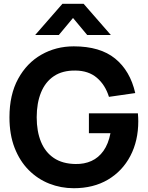

<svg xmlns="http://www.w3.org/2000/svg" viewBox="-20 -980 781 1015"><path d="M166 -795 310 -960H422L566 -795H441L366 -885L291 -795ZM370 15Q302 15 240.5 -9.2Q179 -33.5 131.8 -81Q84.5 -128.5 57.2 -198.5Q30 -268.5 30 -360Q30 -479.5 75.8 -563.2Q121.5 -647 198.8 -691Q276 -735 370 -735Q509 -735 588.5 -670.5Q668 -606 695 -488L556 -468Q536.5 -531 492.2 -568.8Q448 -606.5 379 -607Q310.5 -608 265 -577.5Q219.5 -547 196.8 -491Q174 -435 174 -360Q174 -285 196.8 -230Q219.5 -175 265 -144.5Q310.5 -114 379 -113Q425.5 -112 463.2 -129Q501 -146 527 -182.5Q553 -219 564 -276H450V-381H709Q710 -374.5 710.5 -358Q711 -341.5 711 -339Q711 -235.5 669 -155.5Q627 -75.5 550.5 -30.2Q474 15 370 15Z"/></svg>

Font: Manrope ExtraLight ExtraBold
Style: Regular
Weight: 800
Version: Version 4.504